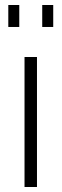

<svg xmlns="http://www.w3.org/2000/svg" viewBox="-20 -748 247 768"><path d="M13.2 -640.1V-728H57.1V-640.1ZM148.9 -640.1V-728H192.9V-640.1ZM78.1 0V-520H127.9V0Z"/></svg>

Font: Rawline Light
Style: Regular
Weight: 300
Designer: Matt McInerney, Pablo Impallari, Rodrigo Fuenzalida
Foundry: Matt McInerney, Pablo Impallari, Rodrigo Fuenzalida
Version: Version 4.020;PS 004.020;hotconv 1.0.88;makeotf.lib2.5.64775